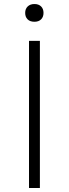

<svg xmlns="http://www.w3.org/2000/svg" viewBox="-20 -933 342 953"><path d="M124 -730H178V0H124ZM105 -869Q105 -889 117.5 -901Q130 -913 151 -913Q172 -913 184 -901Q196 -889 196 -869Q196 -849 184 -837Q172 -825 151 -825Q129 -825 117 -837Q105 -849 105 -869Z"/></svg>

Font: Sora-SIA ExtraLight
Style: Regular
Weight: 200
Designer: Jonathan Barnbrook, Julián Moncada
Foundry: Barnbrook Fonts
Version: Version 2.000